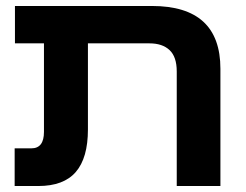

<svg xmlns="http://www.w3.org/2000/svg" viewBox="-20 -622 822 642"><path d="M29 0V-126H85Q127 -126 127 -181V-477H30V-602H488Q717 -602 717 -392V0H571V-383Q571 -432 547 -454.5Q523 -477 480 -477H274V-189Q274 -94 233.5 -47Q193 0 108 0Z"/></svg>

Font: Noto Sans Hebrew SemiCondensed
Style: Bold
Weight: 700
Width: 4
Designer: Monotype Design Team
Foundry: Monotype Imaging Inc.
Version: Version 2.004; ttfautohint (v1.8.4.7-5d5b)